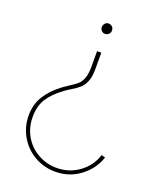

<svg xmlns="http://www.w3.org/2000/svg" viewBox="-133 -582 685 853"><g transform="rotate(20 210.0 -156.0)"><path d="M256 -481Q256 -471 248.5 -464Q241 -457 231 -457Q222 -457 215 -464Q208 -471 208 -481Q208 -491 215 -498.5Q222 -506 231 -506Q242 -506 249 -499Q256 -492 256 -481ZM245 -294Q245 -259 236 -237Q227 -215 213.5 -202.5Q200 -190 175 -175Q155 -163 145 -155Q101 -123 78.5 -88Q56 -53 56 -1Q56 49 79.5 89.5Q103 130 144 153Q185 176 233 176Q292 176 338.5 142Q385 108 402 54L420 59Q400 118 349 156Q298 194 233 194Q179 194 134 168Q89 142 63 97Q37 52 37 -1Q37 -53 62 -93.5Q87 -134 133 -168Q138 -172 162 -188Q186 -203 198 -214Q210 -225 217.5 -245Q225 -265 225 -298V-373H245Z"/></g></svg>

Font: Josefin Sans Thin
Style: Regular
Weight: 250
Designer: Santiago Orozco
Foundry: Typemade
Version: Version 2.000